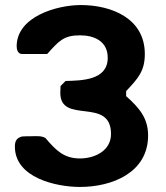

<svg xmlns="http://www.w3.org/2000/svg" viewBox="-20 -734 656 761"><path d="M39 -153C39 -29 203 7 297 7C425 7 567 -50 567 -197C567 -267 531 -307 480 -353V-373C527 -423 554 -452 554 -520C554 -662 421 -714 300 -714C207 -714 46 -669 46 -550C46 -538 51 -520 67 -520H167C213 -571 232 -594 297 -594C353 -594 407 -571 407 -505C407 -415 303 -415 240 -413L220 -393C220 -393 219 -374 219 -366C219 -239 420 -352 420 -203C420 -136 355 -106 297 -106C233 -106 202 -138 160 -187C144 -197 119 -194 103 -194C98 -194 72 -194 67 -193C45 -187 39 -174 39 -153Z"/></svg>

Font: Asimov Print
Style: C
Weight: 500
Designer: Google
Version: Version 2.000980: 2014